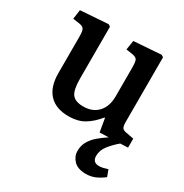

<svg xmlns="http://www.w3.org/2000/svg" viewBox="-172 -651 976 1019"><g transform="rotate(30 316.0 -141.5)"><path d="M494 233Q444 233 419.5 207.5Q395 182 395 149Q395 115 411 88.5Q427 62 452 41.5Q477 21 503 4L448 6L434 -76H431Q395 -32 356 -9Q317 14 262 14Q183 14 142 -30Q101 -74 101 -157V-379Q101 -413 95 -425Q89 -437 67 -441L25 -447L33 -504L202 -516L215 -508V-190Q215 -122 234 -96Q253 -70 303 -70Q360 -70 393 -105.5Q426 -141 426 -203V-379Q426 -414 420 -425.5Q414 -437 392 -441L351 -447L360 -504L527 -516L540 -508V-112Q540 -86 546.5 -76.5Q553 -67 572 -64L619 -55V0L572 2Q540 29 517 58.5Q494 88 494 122Q494 162 534 162Q547 162 560.5 158.5Q574 155 586 151L601 191Q582 207 554.5 220Q527 233 494 233Z"/></g></svg>

Font: Literata Medium
Style: Regular
Weight: 500
Designer: Latin by Veronika Burian and Jose Scaglione. Greek by Irene Vlachou. Cyrillic by Vera Evstafieva.
Foundry: TypeTogether
Version: Version 3.103; ttfautohint (v1.8.4.7-5d5b);gftools[0.9.29]